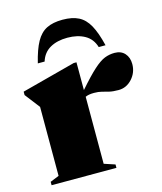

<svg xmlns="http://www.w3.org/2000/svg" viewBox="-111 -819 761 901"><g transform="rotate(-15 270.0 -368.5)"><path d="M473 -523.5Q504.5 -523.5 522.5 -503.5Q540.5 -483.5 540.5 -451.5Q540.5 -410.5 513 -380.2Q485.5 -350 447 -350Q420 -350 402.2 -354.2Q384.5 -358.5 368.8 -362.8Q353 -367 331.5 -367Q305 -367 289.5 -359.5V-34L342.5 -16.5V0H27.5V-16.5L70.5 -34V-369L14.5 -441.5V-458L276 -527H289.5V-392Q339.5 -449.5 370.8 -477.5Q402 -505.5 425 -514.5Q448 -523.5 473 -523.5ZM277.5 -649.5Q228 -649.5 193.5 -630Q159 -610.5 146 -569H113Q128.5 -633 148.8 -669.5Q169 -706 199.8 -721.5Q230.5 -737 277.5 -737Q324.5 -737 355.2 -721.5Q386 -706 406.2 -669.5Q426.5 -633 442 -569H409Q396.5 -610.5 361.8 -630Q327 -649.5 277.5 -649.5Z"/></g></svg>

Font: Newsreader 72pt ExtraBold
Style: Regular
Weight: 800
Designer: Hugues Gentile
Foundry: Production Type
Version: Version 1.003; ttfautohint (v1.8.3)